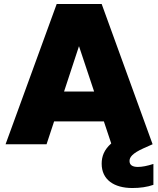

<svg xmlns="http://www.w3.org/2000/svg" viewBox="-20 -725 795 965"><path d="M265 -705 8 0H214L252 -115H502L539 -4C503 28 491 61 491 98C491 178 553 220 645 220C684 220 720 215 751 204V99C720 109 694 114 673 114C645 114 631 104 631 84C631 66 644 46 702 20L747 0L491 -705ZM453 -265H302L377 -493Z"/></svg>

Font: SVN-Poppins ExtraBold
Style: Regular
Weight: 800
Designer: Ninad Kale (Devanagari), Jonny Pinhorn (Latin)
Foundry: Indian Type Foundry
Version: Version 3.002 2017; ttfautohint (v1.8.3)